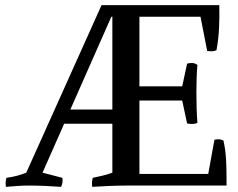

<svg xmlns="http://www.w3.org/2000/svg" viewBox="-20 -720 924 745"><path d="M416 -50V-240H229L145 -50L222 -30Q225 -11 217 5Q190 3 156.5 1.5Q123 0 95 0Q67 0 49 1.5Q31 3 3 5Q0 -14 5 -30Q27 -33 46 -38Q65 -43 82 -50L374 -700H831Q832 -656 830 -612Q828 -568 820 -525Q810 -521 803 -521Q796 -521 784 -522L758 -655H521V-385H687L706 -473Q715 -476 726 -475.5Q737 -475 746 -468Q744 -446 743 -418Q742 -390 742 -361Q742 -329 743 -298Q744 -267 746 -243Q737 -239 726 -239Q715 -239 706 -241L687 -330H521V-45H788L812 -178Q824 -180 830.5 -179.5Q837 -179 847 -175Q855 -139 857 -103Q859 -67 859 -31V0H471Q443 0 404.5 1.5Q366 3 338 5Q335 -14 340 -30Q359 -34 378 -38.5Q397 -43 416 -50ZM253 -295H416V-655H412Z"/></svg>

Font: Alike
Style: Regular
Weight: 400
Designer: Sveta Sebyakina
Foundry: Cyreal (www.cyreal.org)
Version: Version 1.301; ttfautohint (v1.8.4.7-5d5b)